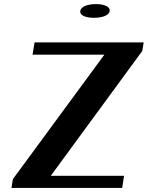

<svg xmlns="http://www.w3.org/2000/svg" viewBox="-20 -918 722 938"><path d="M36 0H577L586 -59H228L675 -669L682 -711H149L139 -651H490L43 -43ZM372 -864C369 -844 397 -831 439 -831C482 -831 513 -844 516 -864C519 -884 492 -898 449 -898C406 -898 375 -885 372 -864Z"/></svg>

Font: Aerodynamic
Style: Obl
Weight: 500
Designer: Google
Version: Version 2.000980; 2014